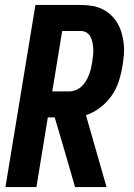

<svg xmlns="http://www.w3.org/2000/svg" viewBox="-20 -755 540 775"><path d="M2 0 123 -735H305Q328 -735 350.5 -731.5Q373 -728 392.5 -718.5Q412 -709 427.5 -694.5Q443 -680 454 -661.5Q465 -643 471 -622Q477 -601 479.5 -578.5Q482 -556 480 -533Q478 -510 474 -487Q469 -456 459 -425.5Q449 -395 430 -368Q411 -341 384 -320.5Q357 -300 327 -290L410 0H283L234 -169L201 -281H173L127 0ZM191 -386H259Q272 -386 285 -391Q298 -396 308.5 -405.5Q319 -415 326.5 -427.5Q334 -440 339 -452.5Q344 -465 347 -478Q350 -491 352 -504Q354 -517 355.5 -530.5Q357 -544 356.5 -557Q356 -570 353.5 -582.5Q351 -595 345.5 -606Q340 -617 329.5 -623.5Q319 -630 305 -630H231Z"/></svg>

Font: Iosevka SS18 Extrabold
Style: Italic
Weight: 800
Italic angle: -9°
Monospace: yes
Designer: Belleve Invis
Foundry: Belleve Invis
Version: Version 25.1.1; ttfautohint (v1.8.4)